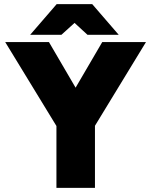

<svg xmlns="http://www.w3.org/2000/svg" viewBox="-20 -902 726 922"><path d="M251 -297 5 -700H215L343 -481L471 -700H681L436 -298V0H251ZM338 -792 275 -735H125L252 -882H423L550 -735H400Z"/></svg>

Font: Oak Sans Black
Style: Regular
Weight: 900
Designer: Erik Kennedy, Walven
Foundry: Erik Kennedy, Walven
Version: Version 1.000